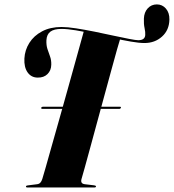

<svg xmlns="http://www.w3.org/2000/svg" viewBox="-20 -830 770 850"><path d="M162.5 -352.5Q163 -355 165.2 -356.2Q167.5 -357.5 169.5 -357.5H511Q513.5 -357.5 514.8 -356.2Q516 -355 515 -352.5Q514.5 -351 512.8 -349.5Q511 -348 508 -348H166.5Q164.5 -348 163.2 -349.5Q162 -351 162.5 -352.5ZM252.5 -710.5Q278.5 -710.5 317 -704.5Q355.5 -698.5 398.8 -689.8Q442 -681 482 -672.2Q522 -663.5 551.8 -657.8Q581.5 -652 592 -652Q606.5 -652 614.2 -657.5Q622 -663 623 -674.5Q624 -687.5 620 -705.8Q616 -724 617 -747.5Q618 -775.5 634 -793Q650 -810.5 674.5 -810.5Q698.5 -810.5 714.5 -792Q730.5 -773.5 730 -743.5Q729 -696.5 697.2 -668Q665.5 -639.5 619.5 -639.5Q596 -639.5 559.8 -645.8Q523.5 -652 481 -661.5Q438.5 -671 395.8 -680.2Q353 -689.5 315.5 -695.8Q278 -702 252 -702Q219.5 -702 203.2 -690Q187 -678 185.5 -652Q184.5 -630 190 -613.2Q195.5 -596.5 201.5 -580.2Q207.5 -564 207 -543.5Q206.5 -518 190.2 -502Q174 -486 147 -486.5Q118.5 -486.5 102.2 -509.5Q86 -532.5 88 -571Q90 -608.5 110 -640.2Q130 -672 166.2 -691.2Q202.5 -710.5 252.5 -710.5ZM341 -38Q338 -28 341.2 -22Q344.5 -16 355 -14.5L397 -9.5Q405 -8.5 405 -4.5Q405 -2.5 403 -1.2Q401 0 397.5 0H101Q98 0 96.5 -1Q95 -2 95 -4Q95 -6.5 96.8 -7.5Q98.5 -8.5 101.5 -9L144.5 -14.5Q153 -15.5 158.5 -21.2Q164 -27 167.5 -38.5Q171.5 -51 182.5 -89.8Q193.5 -128.5 209 -183.8Q224.5 -239 242.8 -303.2Q261 -367.5 278.8 -431.5Q296.5 -495.5 312 -550.8Q327.5 -606 338 -644.5Q348.5 -683 352 -695L512.5 -659.5Q508.5 -648 498.2 -611.2Q488 -574.5 473.5 -521.8Q459 -469 442.5 -408.2Q426 -347.5 409.5 -287Q393 -226.5 378.8 -174Q364.5 -121.5 354.5 -85.5Q344.5 -49.5 341 -38Z"/></svg>

Font: Fraunces 120pt
Style: Bold Italic
Weight: 700
Italic angle: -16°
Version: Version 1.000;[b76b70a41]